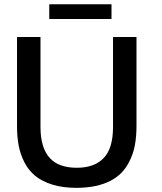

<svg xmlns="http://www.w3.org/2000/svg" viewBox="-20 -888 774 919"><path d="M215.8 -796.9V-867.7H513.7V-796.9ZM347.2 11.2Q280.8 11.2 230.7 -4.4Q180.7 -20 148.4 -46.4Q132.8 -59.6 119.6 -75.7Q106.4 -91.8 96.7 -111.3Q77.1 -149.9 69.3 -191.7Q61.5 -233.4 61.5 -284.7V-710.9H173.8V-281.2Q173.8 -229 185.3 -191.9Q196.8 -154.8 218.8 -131.1Q240.7 -107.4 273.2 -96.2Q305.7 -85 347.7 -85Q431.2 -85 475.6 -130.9Q521 -176.8 521 -280.8V-710.9H633.3V-285.2Q633.3 -233.4 625.2 -191.2Q617.2 -148.9 596.7 -110.4Q582 -82 560.1 -59.8Q538.1 -37.6 507.6 -22Q477.1 -6.3 437.3 2.2Q397.5 10.7 347.2 11.2Z"/></svg>

Font: Ride Light
Style: Bold
Weight: 600
Version: Version 3.000